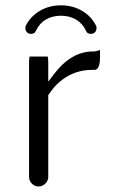

<svg xmlns="http://www.w3.org/2000/svg" viewBox="-20 -687 414 703"><path d="M88.4 -480Q86.4 -473.6 86.4 -458V-39.1Q86.4 -24.9 96.7 -14.6Q106.9 -4.4 121.1 -4.4Q135.7 -4.4 146.2 -14.9Q156.7 -25.4 156.7 -39.1V-338.9Q171.4 -360.8 186.5 -376.5Q229.5 -418.9 285.6 -428.7Q301.3 -431.2 317.4 -431.2H324.2Q329.6 -431.2 332.3 -432.6Q335 -434.1 336.4 -435.5Q346.2 -445.8 346.2 -476.6V-503.9Q329.6 -498.5 324.7 -498.5Q324.2 -498.5 324.2 -498.5H319.3Q239.7 -498.5 175.3 -412.6L156.7 -388.2V-458Q156.7 -472.2 154.8 -480ZM107.4 -567.9Q110.4 -571.3 112.8 -576.7Q125 -602.1 148.4 -615.7Q171.9 -629.4 203.1 -629.4Q234.4 -629.4 257.8 -615.7Q281.7 -601.6 293.5 -576.7Q295.9 -571.3 298.8 -567.9Q304.2 -563 312.5 -563Q321.8 -563 327.6 -568.8Q333.5 -575.2 333.5 -584Q333.5 -589.4 331.5 -593.3Q314.5 -627.4 280.3 -647.5Q246.1 -667.5 203.1 -667.5Q160.2 -667.5 126 -647.5Q110.4 -638.2 97.2 -625Q84 -611.8 74.7 -593.3Q72.8 -589.4 72.8 -584.5Q72.8 -575.2 78.6 -569.1Q84.5 -563 93.3 -563Q102.1 -563 107.4 -567.9Z"/></svg>

Font: YuPearl-ExtraLight
Style: ExtraLight
Weight: 200
Designer: Max Yao
Foundry: Max-Everyday
Version: Version 1.011; ttfautohint (v1.8.3)